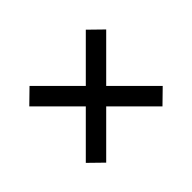

<svg xmlns="http://www.w3.org/2000/svg" viewBox="-84 -600 579 579"><g transform="rotate(45 205.5 -310.0)"><path d="M85 -474 369 -190 326 -146 42 -430ZM369 -430 85 -146 42 -190 326 -474Z"/></g></svg>

Font: Cinzel ExtraBold
Style: Regular
Weight: 800
Designer: Natanael Gama
Version: Version 2.000